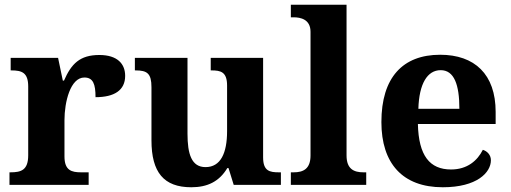

<svg xmlns="http://www.w3.org/2000/svg" viewBox="-20 -780 2154 810"><path d="M20 0H354V-53H322C282 -53 252 -61 252 -120V-273C252 -350 277 -453 336 -453C373 -453 383 -425 383 -370C462 -370 508 -399 508 -460C508 -511 475 -548 399 -548C317 -548 281 -511 250 -440H245L225 -536H25V-483H28C72 -483 99 -474 99 -415V-125C99 -62 69 -53 24 -53H20Z M787 10C855 10 905 -14 939 -71H944L966 0H1165V-53H1157C1118 -53 1090 -58 1090 -116V-536H869V-483H872C911 -483 938 -477 938 -419V-227C938 -134 911 -75 847 -75C788 -75 771 -130 771 -216V-536H549V-483H552C601 -483 619 -470 619 -412V-188C619 -53 671 10 787 10Z M1207 0H1525V-53H1513C1473 -53 1442 -67 1442 -124V-760H1207V-707H1219C1247 -707 1290 -699 1290 -646V-124C1290 -67 1259 -53 1219 -53H1207Z M1848 10C1992 10 2051 -52 2051 -104C2051 -126 2036 -142 2017 -148C1994 -102 1951 -65 1883 -65C1793 -65 1746 -123 1743 -257H2071V-308C2071 -467 1982 -549 1837 -549C1679 -549 1589 -453 1589 -265C1589 -91 1678 10 1848 10ZM1918 -321H1745C1748 -427 1783 -484 1839 -484C1896 -484 1918 -423 1918 -321Z"/></svg>

Font: Noto Serif Lao
Style: Bold
Weight: 700
Designer: Monotype Design Team
Foundry: Monotype Imaging Inc.
Version: Version 2.003